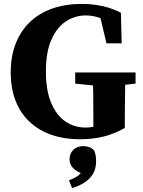

<svg xmlns="http://www.w3.org/2000/svg" viewBox="-20 -695 732 983"><path d="M388 18Q310 18 245.5 -4Q181 -26 133.5 -69.5Q86 -113 60.5 -177Q35 -241 35 -324Q35 -407 60.5 -472Q86 -537 133.5 -582.5Q181 -628 248.5 -651.5Q316 -675 399 -675Q436 -675 471.5 -670Q507 -665 539.5 -654.5Q572 -644 599 -630L603 -473H525L488 -630L559 -618V-563Q523 -592 489 -604Q455 -616 419 -616Q364 -616 317.5 -585.5Q271 -555 243 -491.5Q215 -428 215 -330Q215 -232 242 -168Q269 -104 315 -73Q361 -42 417 -42Q451 -42 477 -51Q503 -60 534 -78L458 -11V-86Q458 -146 457.5 -204.5Q457 -263 455 -324H622Q621 -264 620 -204Q619 -144 619 -83V-40Q569 -11 513 3.5Q457 18 388 18ZM365 -267V-324H674V-267L559 -254H490ZM472 131Q472 169 455.5 196Q439 223 411 240.5Q383 258 349 268L333 228Q367 216 384 201Q401 186 413 159L416 199Q372 185 354 165.5Q336 146 336 121Q336 91 355.5 72Q375 53 406 53Q422 53 436 58Q450 63 462 75Q468 90 470 102Q472 114 472 131Z"/></svg>

Font: Source Serif 4 18pt
Style: Bold
Weight: 700
Designer: Frank Grießhammer
Foundry: Adobe Systems Incorporated
Version: Version 4.004;hotconv 1.0.116;makeotfexe 2.5.65601